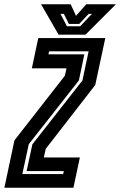

<svg xmlns="http://www.w3.org/2000/svg" viewBox="-50 -878 562 898"><path d="M-29.5 0 17.5 -221.5 253.5 -524 261 -558.5H99L129 -700H442.5L395.5 -480.5L164 -182L155 -141.5H323.5L293.5 0ZM54.5 -64H245.5L248.5 -78H74.5L101.5 -203L335.5 -501.5L364.5 -638H179.5L176.5 -624H344.5L319 -502L84.5 -203.5ZM224 -716 142 -858H280.5L305.5 -804L353.5 -858H492L350 -716ZM263 -755H325L380 -813H364.5L320.5 -766H272.5L248.5 -813H233Z"/></svg>

Font: Tourney Condensed Regular
Style: Bold Italic
Weight: 700
Width: 3
Italic angle: -12°
Designer: Tyler Finck
Foundry: Etcetera Type Co
Version: Version 1.010; ttfautohint (v1.8.3)